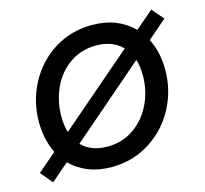

<svg xmlns="http://www.w3.org/2000/svg" viewBox="-88 -618 766 719"><g transform="rotate(-15 295.0 -258.5)"><path d="M102.5 -53.2 33.7 6.3 -5.4 -40.5 67.4 -103Q40.5 -157.7 40.5 -225.1Q40.5 -305.7 77.4 -374.8Q114.3 -443.8 179.4 -484.6Q244.6 -525.4 326.2 -525.4Q377 -525.4 417 -509.3Q457 -493.2 485.8 -463.4L555.7 -523.4L594.7 -478.5L521 -414.6Q548.3 -361.3 548.3 -293Q548.3 -212.4 511 -143.3Q473.6 -74.2 408 -33.2Q342.3 7.8 261.2 7.8Q210.9 7.8 171.1 -8.1Q131.3 -23.9 102.5 -53.2ZM461.9 -293.5Q461.9 -328.1 453.1 -356L166 -107.9Q202.1 -70.3 265.6 -70.3Q323.7 -70.3 368.4 -101.6Q413.1 -132.8 437.5 -184.1Q461.9 -235.4 461.9 -293.5ZM135.3 -161.6 422.4 -408.7Q385.3 -447.3 320.8 -447.3Q262.7 -447.3 218.5 -416.3Q174.3 -385.3 150.6 -334Q127 -282.7 127 -224.1Q127 -190.4 135.3 -161.6Z"/></g></svg>

Font: Reddit Sans Chocolate
Style: Italic
Weight: 400
Italic angle: -11.25°
Designer: Stephen Hutchings
Version: Version 1.013